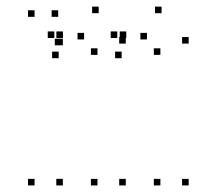

<svg xmlns="http://www.w3.org/2000/svg" viewBox="-20 -555 660 585"><path d="M167 -417V-437H147V-417ZM157.3 -503.7V-523.7H137.3V-503.7ZM85.3 -503.7V-523.7H65.3V-503.7ZM85.3 10V-10H65.3V10ZM171.5 10V-10H151.5V10ZM171.5 -417V-437H151.5V-417ZM363.2 -422.2V-442.2H343.2V-422.2ZM280.7 -514.8V-534.8H260.7V-514.8ZM171.8 -439.2V-459.2H151.8V-439.2ZM145.5 -439.2V-459.2H125.5V-439.2ZM158.8 -377.7V-397.7H138.8V-377.7ZM236.2 -434.8V-454.8H216.2V-434.8ZM277 -387.8V-407.8H257V-387.8ZM277 10V-10H257V10ZM363.2 10V-10H343.2V10ZM554.8 -422.2V-442.2H534.8V-422.2ZM472.3 -514.8V-534.8H452.3V-514.8ZM364.8 -439.2V-459.2H344.8V-439.2ZM337.3 -439.2V-459.2H317.3V-439.2ZM350.7 -377.7V-397.7H330.7V-377.7ZM427.7 -434.8V-454.8H407.7V-434.8ZM468.7 -387.8V-407.8H448.7V-387.8ZM468.7 10V-10H448.7V10ZM554.8 10V-10H534.8V10Z"/></svg>

Font: Monaspace Neon Dots Var
Style: Regular
Weight: 400
Designer: Riley Cran and the Lettermatic Team
Version: Version 1.100 (Monaspace Neon Dots)